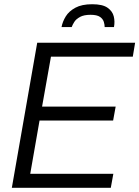

<svg xmlns="http://www.w3.org/2000/svg" viewBox="-20 -888 659 908"><path d="M36 0 156 -686H619L608 -620H221L179 -384H527L515 -318H167L123 -66H516L504 0ZM271 -760Q276 -786 291 -810.5Q306 -835 336.5 -851.5Q367 -868 416 -868Q465 -868 488.5 -851.5Q512 -835 518 -810.5Q524 -786 519 -760H475Q475 -771 471 -784.5Q467 -798 453 -808Q439 -818 408 -818Q377 -818 358.5 -808Q340 -798 331.5 -784.5Q323 -771 319 -760Z"/></svg>

Font: Archivo SemiCondensed Light
Style: Italic
Weight: 300
Width: 4
Italic angle: -10°
Designer: Hector Gatti
Foundry: Omnibus-Type
Version: Version 2.001